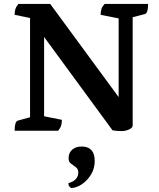

<svg xmlns="http://www.w3.org/2000/svg" viewBox="-20 -661 805 971"><path d="M599 2Q569 2 549 -2L203 -474V-73L293 -55Q293 -38 289 -25.5Q285 -13 274 0H54Q54 -46 70 -51L132 -68V-570L54 -586Q54 -603 58 -615.5Q62 -628 73 -641H234L580 -170V-568L489 -586Q489 -603 493 -615.5Q497 -628 509 -641H729Q729 -595 713 -590L651 -574V-28Q651 -17 640.5 -10.5Q630 -4 618 -1Q606 2 599 2ZM340 290Q334 286 330 281Q326 276 326 265Q352 258 364 244Q376 230 376 212Q376 194 363.5 184.5Q351 175 338.5 166Q326 157 327 138Q327 112 345 96Q363 80 393 80Q459 80 459 153Q459 191 440.5 221.5Q422 252 394.5 270.5Q367 289 340 290Z"/></svg>

Font: Petrona
Style: Bold
Weight: 700
Designer: Ringo R. Seeber
Foundry: Ringo R. Seeber
Version: Version 2.001; ttfautohint (v1.8.3)